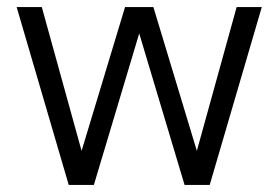

<svg xmlns="http://www.w3.org/2000/svg" viewBox="-20 -522 786 542"><path d="M174 0 27 -502H98L217 -72H203L333 -502H413L543 -72H529L648 -502H719L572 0H501L366 -451H380L245 0Z"/></svg>

Font: DM Sans 16pt Light
Style: Regular
Weight: 300
Version: Version 4.004;gftools[0.9.30]